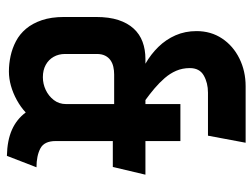

<svg xmlns="http://www.w3.org/2000/svg" viewBox="-110 -632 750 571"><g transform="rotate(90 265.5 -347.0)"><path d="M384 -590 405 -702H237Q192 -702 154.5 -683.5Q117 -665 95 -632Q73 -599 73 -556Q73 -522 85.5 -493.5Q98 -465 120 -442.5Q142 -420 170 -404H156Q128 -404 105 -395.5Q82 -387 65.5 -369Q49 -351 40 -323.5Q31 -296 31 -257V-162Q31 -124 40.5 -96Q50 -68 66 -49Q82 -30 103 -19Q124 -8 147 -3Q170 2 193 2Q214 2 235.5 -4Q257 -10 278 -21.5Q299 -33 315 -48Q335 -21 366.5 -7Q398 7 444 8L478 -80Q444 -80 422 -91.5Q400 -103 400 -137V-307H477L500 -404H400V-508H290V-404H278Q260 -417 243.5 -431Q227 -445 213 -461Q199 -477 191 -495.5Q183 -514 183 -536Q183 -565 205 -577.5Q227 -590 256 -590ZM290 -311V-168Q290 -147 278 -131.5Q266 -116 248 -107.5Q230 -99 210 -99Q189 -99 173.5 -107.5Q158 -116 149.5 -131Q141 -146 141 -165V-259Q141 -274 146 -284Q151 -294 159.5 -300Q168 -306 179 -308.5Q190 -311 202 -311Z"/></g></svg>

Font: Advent Pro
Style: Bold
Weight: 700
Designer: VivaRado, Andreas Kalpakidis
Foundry: VivaRado, Andreas Kalpakidis
Version: Version 3.000